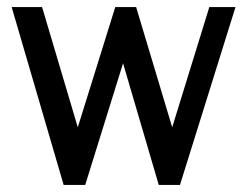

<svg xmlns="http://www.w3.org/2000/svg" viewBox="-20 -517 698 543"><path d="M160 6 13 -497H99L200 -157L306 -497H365L467 -157L572 -497H646L489 6H429L328 -338L221 6Z"/></svg>

Font: Rosario
Style: Regular
Weight: 400
Designer: Hector Gatti
Foundry: Omnibus-Type
Version: Version 1.002